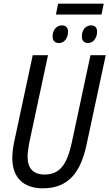

<svg xmlns="http://www.w3.org/2000/svg" viewBox="-20 -1014 595 1044"><path d="M284 -935H532L544 -994H296ZM301 -780C329 -780 350 -806 350 -842C350 -863 338 -876 317 -876C286 -876 266 -849 266 -816C266 -792 279 -780 301 -780ZM459 -780C486 -780 508 -806 508 -842C508 -863 497 -876 476 -876C444 -876 425 -849 425 -816C425 -792 438 -780 459 -780ZM213 10C356 10 420 -82 451 -229L555 -714H472L370 -237C344 -119 305 -65 222 -65C162 -65 130 -98 130 -162C130 -182 134 -211 139 -237L241 -714H158L57 -242C50 -209 47 -178 47 -154C47 -50 106 10 213 10Z"/></svg>

Font: Noto Sans Condensed
Style: Italic
Weight: 400
Width: 3
Italic angle: -12°
Designer: Monotype Design Team
Foundry: Monotype Imaging Inc.
Version: Version 2.013